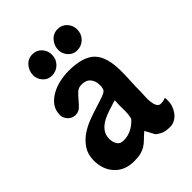

<svg xmlns="http://www.w3.org/2000/svg" viewBox="-165 -612 694 694"><g transform="rotate(-45 181.5 -265.0)"><path d="M175 -399Q249 -399 279.5 -368Q310 -337 310 -265Q310 -239 308.5 -212Q307 -185 307 -159Q307 -151 306 -138Q305 -125 306.5 -111.5Q308 -98 313 -88.5Q318 -79 329 -79Q341 -79 353 -84Q354 -80 354 -76Q354 -72 354 -68Q354 -55 349.5 -42.5Q345 -30 337 -19.5Q329 -9 317.5 -2.5Q306 4 292 4Q274 4 262 0Q250 -4 236 -15Q231 -24 226 -33.5Q221 -43 216 -52Q202 -40 192 -30Q182 -20 171.5 -13.5Q161 -7 147.5 -3.5Q134 0 113 0Q66 0 38.5 -29.5Q11 -59 11 -105Q11 -136 25.5 -158Q40 -180 62 -195Q84 -210 110 -219.5Q136 -229 159 -236Q182 -243 198 -249Q214 -255 217 -263Q220 -272 220 -281Q220 -304 208.5 -317.5Q197 -331 174 -331Q158 -331 147.5 -321Q137 -311 127.5 -299.5Q118 -288 107.5 -278Q97 -268 81 -268Q65 -268 53 -280Q41 -292 41 -308Q41 -333 54 -350Q67 -367 87 -378Q107 -389 130.5 -394Q154 -399 175 -399ZM106 -121Q106 -105 113.5 -92.5Q121 -80 139 -80Q161 -80 180.5 -90Q200 -100 214 -117Q219 -139 218 -161Q217 -183 219 -206Q203 -201 183.5 -195Q164 -189 146.5 -180Q129 -171 117.5 -156.5Q106 -142 106 -121ZM255 -534Q276 -534 290 -519Q304 -504 304 -483Q304 -460 288.5 -444.5Q273 -429 250 -429Q230 -429 216.5 -444Q203 -459 203 -478Q203 -500 217.5 -517Q232 -534 255 -534ZM126 -534Q147 -534 161 -519Q175 -504 175 -483Q175 -460 159.5 -444.5Q144 -429 121 -429Q101 -429 87.5 -444Q74 -459 74 -478Q74 -500 88.5 -517Q103 -534 126 -534Z"/></g></svg>

Font: Gloria
Style: Regular
Weight: 400
Designer: Peter Wiegel
Foundry: Peter Wiegel
Version: Version 1.000